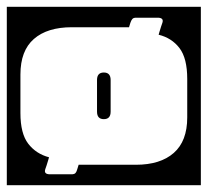

<svg xmlns="http://www.w3.org/2000/svg" viewBox="-40 -524 610 564"><path d="M-20 -504H550V20H-20ZM171 -444Q99 -444 59.5 -409.5Q20 -375 20 -305V-192Q20 -131.5 43 -101.8Q66 -72 104 -62Q104 -62 101.8 -54.2Q99.5 -46.5 96.8 -38Q94 -29.5 93 -27Q88 -12 107 -12H170Q178.5 -12 181.8 -15.8Q185 -19.5 187 -27L191 -40H359Q431 -40 470.5 -74.8Q510 -109.5 510 -179V-292Q510 -353 487.2 -382.8Q464.5 -412.5 426 -422Q426 -422 428.2 -429.8Q430.5 -437.5 433.2 -446Q436 -454.5 437 -457Q442 -472 423 -472H360Q352 -472 348.8 -468.2Q345.5 -464.5 343 -457L339 -444ZM285 -196Q285 -174 265 -174Q245 -174 245 -196V-289Q245 -311 265 -311Q285 -311 285 -289Z"/></svg>

Font: Honk Rounded
Style: Regular
Weight: 400
Designer: Noopur Datye & Yesha Goshar
Foundry: Ek Type
Version: Version 1.000